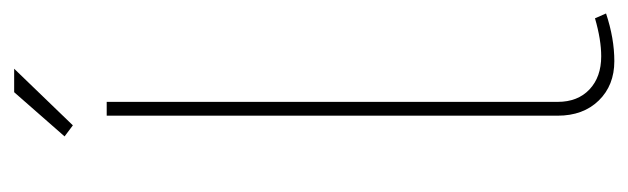

<svg xmlns="http://www.w3.org/2000/svg" viewBox="-336 -568 909 278"><g transform="rotate(-90 119.0 -429.5)"><path d="M90 -77V-730H110V-77Q110 -48 128 -31Q146 -14 176 -14Q200 -14 231 -23L238 -7Q202 5 169 5Q134 5 112 -17.5Q90 -40 90 -77ZM158 -864 76 -779 60 -791 124 -864Z"/></g></svg>

Font: Raleway
Style: Thin
Weight: 100
Designer: Matt McInerney, Pablo Impallari, Rodrigo Fuenzalida
Foundry: Matt McInerney, Pablo Impallari, Rodrigo Fuenzalida
Version: Version 3.000